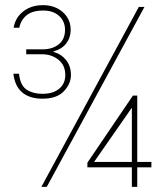

<svg xmlns="http://www.w3.org/2000/svg" viewBox="-20 -727 640 747"><path d="M520 -700H542L162 0H141ZM569 -97V-76H514V0H493V-76H320V-94L497 -355H514V-97ZM493 -97V-308L346 -97ZM33 -619Q37 -644 51.5 -663.5Q66 -683 90 -695Q114 -707 148 -707Q178 -707 202 -695Q226 -683 240.5 -661.5Q255 -640 255 -611Q255 -581 238 -558.5Q221 -536 188 -527V-525Q218 -517 237 -493.5Q256 -470 256 -435Q256 -401 228.5 -372Q201 -343 145 -343Q96 -343 67 -367Q38 -391 32 -440H54Q59 -394 84 -378Q109 -362 145 -362Q187 -362 210.5 -382Q234 -402 234 -435Q234 -473 207.5 -494.5Q181 -516 142 -516H82V-535H145Q184 -535 208.5 -554.5Q233 -574 233 -611Q233 -644 210 -665Q187 -686 148 -686Q106 -686 83.5 -667.5Q61 -649 55 -619Z"/></svg>

Font: Albert Sans Thin
Style: Regular
Weight: 250
Designer: Andreas Rasmussen
Foundry: a.Foundry
Version: Version 1.025